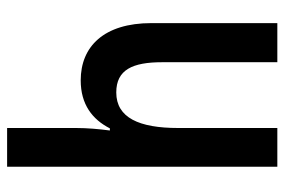

<svg xmlns="http://www.w3.org/2000/svg" viewBox="-150 -650 800 540"><g transform="rotate(-90 250.0 -380.0)"><path d="M51 0H160V-279C160 -389 189 -453 260 -453C324 -453 345 -407 345 -324V0H455V-354C455 -488 389 -553 294 -553C226 -553 184 -520 159 -471H153C157 -502 160 -534 160 -566V-760H51Z"/></g></svg>

Font: Noto Sans Mono ExtraCondensed SemiBold
Style: Regular
Weight: 600
Width: 2
Designer: Monotype Design Team
Foundry: Monotype Imaging Inc.
Version: Version 2.014